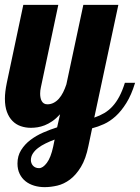

<svg xmlns="http://www.w3.org/2000/svg" viewBox="-28 -520 576 790"><path d="M335.9 80.1Q325.2 133.8 304.9 167Q284.7 200.2 259.8 218.8Q234.9 237.3 207.8 243.7Q180.7 250 155.8 250Q132.8 250 112.5 243.9Q92.3 237.8 77.1 225.8Q62 213.9 53 195.6Q43.9 177.2 43.9 152.8Q43.9 121.6 58.8 97.7Q73.7 73.7 97.2 55.9Q120.6 38.1 149.7 25.4Q178.7 12.7 207 3.9L219.2 -49.8Q203.1 -32.2 187 -21.2Q170.9 -10.3 155.8 -4.4Q140.6 1.5 126.5 3.7Q112.3 5.9 99.1 5.9Q76.7 5.9 57.1 -1Q37.6 -7.8 23.2 -22.5Q8.8 -37.1 0.5 -59.6Q-7.8 -82 -7.8 -113.8Q-7.8 -127.4 -5.9 -143.8Q-3.9 -160.2 0 -179.2L67.9 -500H211.9L140.1 -160.2Q137.2 -147.5 137.2 -134.8Q137.2 -126 138.7 -118.2Q140.1 -110.4 143.6 -104.2Q147 -98.1 152.6 -94.5Q158.2 -90.8 167 -90.8Q180.7 -90.8 192.6 -96.9Q204.6 -103 214.4 -114Q224.1 -125 231.7 -140.1Q239.3 -155.3 245.1 -172.9L314.9 -500H459L359.9 -36.1Q382.8 -43.9 401.4 -54.9Q419.9 -65.9 435.3 -82.8Q450.7 -99.6 463.1 -123Q475.6 -146.5 485.8 -179.2H527.8Q512.7 -129.4 491.9 -96.2Q471.2 -63 447.8 -41.7Q424.3 -20.5 399.4 -9.3Q374.5 2 351.1 7.8ZM196.8 54.2Q177.2 61.5 159.7 70.1Q142.1 78.6 128.7 88.9Q115.2 99.1 107.2 111.6Q99.1 124 99.1 139.2Q99.1 144.5 101.1 150.4Q103 156.2 107.2 161.1Q111.3 166 117.7 168.9Q124 171.9 132.8 171.9Q148.4 171.9 164.8 150.1Q181.2 128.4 190.9 83Z"/></svg>

Font: Lobster
Style: Regular
Weight: 400
Designer: Pablo Impallari
Foundry: Pablo Impallari
Version: Version 1.007; ttfautohint (v1.1) -l 8 -r 50 -G 50 -x 14 -D 